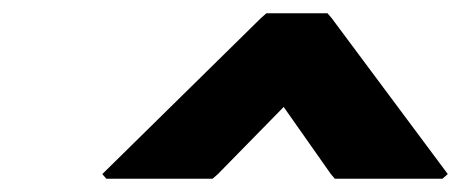

<svg xmlns="http://www.w3.org/2000/svg" viewBox="-20 -867 694 289"><path d="M478 -605 484 -598H646L654 -605L479 -840L473 -847H381L373 -840L134 -605L140 -598H300L308 -605L407 -706Z"/></svg>

Font: Hussar Woodtype
Style: BlkObl
Weight: 900
Foundry: Cannot Into Space Fonts
Version: Version 1.07